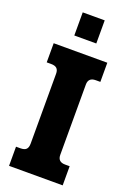

<svg xmlns="http://www.w3.org/2000/svg" viewBox="-159 -896 644 952"><g transform="rotate(20 162.5 -420.0)"><path d="M104 -840H220V-718H104ZM21 -101H44Q66 -101 75 -110.5Q84 -120 84 -140V-509Q84 -528 74.5 -537Q65 -546 44 -546H21V-647H304V-546H280Q241 -546 241 -509V-138Q241 -101 280 -101H304V0H21Z"/></g></svg>

Font: Pridi SemiBold
Style: Regular
Weight: 600
Designer: Katatrad Team
Foundry: CadsonDemak
Version: Version 1.001